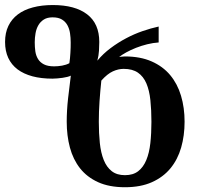

<svg xmlns="http://www.w3.org/2000/svg" viewBox="-61 -747 815 777"><path d="M581.1 -575.2Q558.6 -573.7 534.9 -567.9Q511.2 -562 489.5 -553.5Q467.8 -544.9 449.7 -534.9Q431.6 -524.9 420.9 -516.1Q422.9 -516.6 426.3 -517.1Q429.7 -517.6 433.1 -517.8Q436.5 -518.1 439.7 -518.3Q442.9 -518.6 444.8 -518.6Q506.8 -518.6 552.5 -498.5Q598.1 -478.5 627.7 -443.1Q657.2 -407.7 671.6 -359.4Q686 -311 686 -254.4Q686 -198.2 672.1 -149.9Q658.2 -101.6 628.9 -65.9Q599.6 -30.3 554 -9.8Q508.3 10.7 444.8 10.7Q380.9 10.7 335.9 -9.8Q291 -30.3 262.9 -65.9Q234.9 -101.6 221.9 -149.9Q209 -198.2 209 -254.4Q209 -299.3 214.4 -348.1Q219.7 -397 225.6 -440.9Q220.2 -438 211.4 -435.8Q202.6 -433.6 192.4 -432.1Q182.1 -430.7 171.1 -429.7Q160.2 -428.7 151.4 -428.7Q106 -428.7 70.3 -438.2Q34.7 -447.8 10 -466.3Q-14.6 -484.9 -27.6 -512.7Q-40.5 -540.5 -40.5 -577.1Q-40.5 -614.3 -27.1 -642.1Q-13.7 -669.9 11.2 -688.7Q36.1 -707.5 72 -717Q107.9 -726.6 152.8 -726.6Q242.7 -726.6 291.7 -689Q340.8 -651.4 340.8 -577.1Q340.8 -562 339.6 -542Q338.4 -522 333 -501.5Q356.4 -529.8 386.5 -552.2Q416.5 -574.7 449.2 -592Q481.9 -609.4 515.9 -621.1Q549.8 -632.8 581.1 -639.6ZM79.6 -575.7Q79.6 -556.6 82 -539.3Q84.5 -522 92.8 -508.3Q101.1 -494.6 116.7 -486.6Q132.3 -478.5 158.2 -478.5Q173.3 -478.5 190.2 -481.4Q207 -484.4 219.7 -491.2Q221.2 -500 222.2 -511Q223.1 -522 223.9 -533.2Q224.6 -544.4 224.9 -555.4Q225.1 -566.4 225.1 -575.7Q225.1 -594.2 222.4 -612.3Q219.7 -630.4 211.9 -644.8Q204.1 -659.2 189.7 -668Q175.3 -676.8 151.9 -676.8Q130.4 -676.8 116.5 -668Q102.5 -659.2 94.2 -644.8Q85.9 -630.4 82.8 -612.3Q79.6 -594.2 79.6 -575.7ZM551.8 -253.9Q551.8 -302.2 547.6 -341.6Q543.5 -380.9 531.5 -409.2Q519.5 -437.5 497.3 -452.9Q475.1 -468.3 439.5 -468.3Q418 -468.3 395.8 -458.3Q373.5 -448.2 349.1 -420.9Q344.7 -379.4 341.8 -337.6Q338.9 -295.9 338.9 -254.4Q338.9 -207.5 343 -168Q347.2 -128.4 358.9 -99.4Q370.6 -70.3 391.4 -54.2Q412.1 -38.1 444.8 -38.1Q477.5 -38.1 498.3 -54.2Q519 -70.3 531 -99.1Q543 -127.9 547.4 -167.5Q551.8 -207 551.8 -253.9Z"/></svg>

Font: Arian AMU Serif
Style: Bold
Weight: 700
Designer: Ruben Hakobyan (Tarumian)
Foundry: Ruben Hakobyan (Tarumian)
Version: Version 1.002